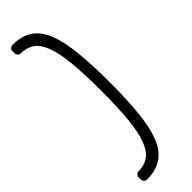

<svg xmlns="http://www.w3.org/2000/svg" viewBox="-312 -780 943 943"><g transform="rotate(-45 159.5 -308.5)"><path d="M47 159Q38 159 31.5 152.5Q25 146 25 137V123Q25 114 31 107.5Q37 101 44 101Q86 101 115 81Q144 61 162 14.5Q180 -32 188 -111Q196 -190 196 -309Q196 -428 188 -507Q180 -586 162 -632.5Q144 -679 115 -698.5Q86 -718 44 -718Q37 -718 31 -724.5Q25 -731 25 -740V-754Q25 -763 31.5 -769.5Q38 -776 47 -776Q110 -776 151 -748.5Q192 -721 214.5 -664Q237 -607 246 -518.5Q255 -430 255 -309Q255 -188 246 -99.5Q237 -11 214.5 46Q192 103 151 131Q110 159 47 159Z"/></g></svg>

Font: Rubik Light
Style: Regular
Weight: 300
Designer: Hubert and Fischer
Foundry: Hubert and Fischer
Version: Version 2.300;gftools[0.9.30]